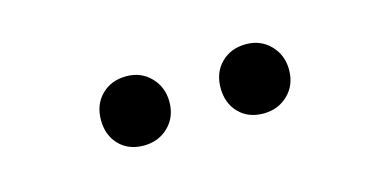

<svg xmlns="http://www.w3.org/2000/svg" viewBox="-29 -791 559 279"><g transform="rotate(-15 250.0 -652.0)"><path d="M345 -704Q367 -704 381.5 -689Q396 -674 396 -652Q396 -629 381 -614.5Q366 -600 344 -600Q321 -600 307 -614.5Q293 -629 293 -652Q293 -675 307.5 -689.5Q322 -704 345 -704ZM165 -704Q187 -704 201.5 -689Q216 -674 216 -652Q216 -629 201 -614.5Q186 -600 164 -600Q141 -600 127 -614.5Q113 -629 113 -652Q113 -675 127.5 -689.5Q142 -704 165 -704Z"/></g></svg>

Font: BreeCF
Style: Light
Weight: 300
Designer: Veronika Burian, Jos Scaglione
Foundry: TypeTogether
Version: Version 0.0.2